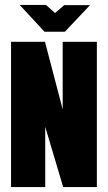

<svg xmlns="http://www.w3.org/2000/svg" viewBox="-20 -761 439 781"><path d="M25 0V-591H163L235 -316V-591H374V0H237L164 -245V0ZM161 -632 60 -741H167L204 -708L241 -740H346L244 -632Z"/></svg>

Font: Alumni Sans Thin Black
Style: Regular
Weight: 900
Version: Version 1.018